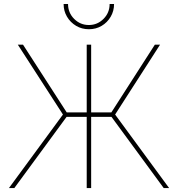

<svg xmlns="http://www.w3.org/2000/svg" viewBox="-20 -954 904 974"><path d="M442.4 -727.5V0H419.9V-727.5ZM25.4 0 299.3 -373 70.3 -727.5H96.7L318.4 -383.8H544.9L765.6 -727.5H792L564 -373L837.9 0H810.5L545.4 -361.3H317.9L52.7 0ZM430.7 -805.7Q395 -805.7 366 -823Q336.9 -840.3 319.8 -869.4Q302.7 -898.4 302.7 -933.6H325.2Q325.2 -889.2 356.2 -858.2Q387.2 -827.1 430.7 -827.1Q474.1 -827.1 505.1 -858.2Q536.1 -889.2 536.1 -933.6H558.6Q558.6 -898.4 541.5 -869.1Q524.4 -839.8 495.6 -822.8Q466.8 -805.7 430.7 -805.7Z"/></svg>

Font: Inter 20pt Thin
Style: Regular
Weight: 250
Version: Version 4.001;git-66647c0bb